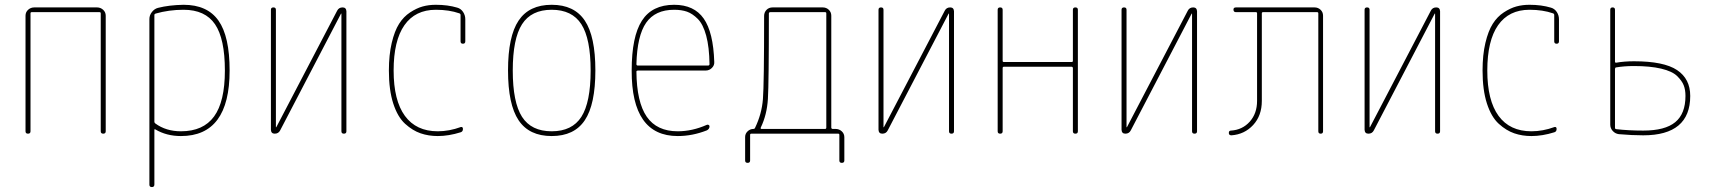

<svg xmlns="http://www.w3.org/2000/svg" viewBox="-20 -550 7040 790"><path d="M85 -9.8V-485.4Q85 -500 95.7 -509.8Q106.4 -519.5 121.1 -519.5H378.9Q393.6 -519.5 404.3 -509.8Q415 -500 415 -485.4V-9.8Q415 0 404.8 0Q394.5 0 394.5 -9.8V-495.1Q394.5 -500 389.6 -500H110.4Q105.5 -500 105.5 -495.1V-9.8Q105.5 0 95.2 0Q85 0 85 -9.8Z M615.2 -488.3V-48.8Q615.2 -44.9 619.1 -42Q663.1 -9.8 724.6 -9.8Q816.4 -9.8 860.8 -70.8Q905.3 -131.8 905.3 -259.8Q905.3 -390.6 864.7 -450.2Q824.2 -509.8 735.4 -509.8Q674.8 -509.8 620.1 -494.1Q615.2 -492.2 615.2 -488.3ZM594.7 210V-471.7Q594.7 -487.3 605 -500.5Q615.2 -513.7 629.9 -517.6Q675.8 -529.3 735.4 -530.3Q833 -530.3 878.9 -465.3Q924.8 -400.4 924.8 -259.8Q924.8 9.8 724.6 9.8Q665 9.8 619.1 -17.6Q615.2 -19.5 615.2 -15.6V209Q615.2 219.7 605 219.7Q594.7 219.7 594.7 210Z M1110.4 0Q1095.7 0 1094.7 -15.6V-509.8Q1094.7 -519.5 1105 -519.5Q1115.2 -519.5 1115.2 -509.8V-27.3Q1115.2 -26.4 1116.2 -26.4Q1117.2 -26.4 1117.2 -27.3L1367.2 -505.9Q1374 -519.5 1389.6 -519.5Q1404.3 -519.5 1405.3 -503.9V-9.8Q1405.3 0 1395 0Q1384.8 0 1384.8 -9.8V-493.2Q1384.8 -494.1 1383.8 -494.1Q1382.8 -494.1 1382.8 -493.2L1132.8 -13.7Q1126 0 1110.4 0Z M1781.2 9.8Q1743.2 9.8 1710.4 -1.5Q1677.7 -12.7 1647 -40.5Q1616.2 -68.4 1598.1 -124Q1580.1 -179.7 1580.1 -259.8Q1580.1 -324.2 1591.8 -373.5Q1603.5 -422.9 1622.1 -452.1Q1640.6 -481.4 1667.5 -499Q1694.3 -516.6 1719.2 -523.4Q1744.1 -530.3 1773.4 -530.3Q1822.3 -530.3 1861.3 -518.6Q1876 -514.6 1885.3 -501Q1894.5 -487.3 1894.5 -470.7V-379.9Q1894.5 -370.1 1884.8 -370.1Q1875 -370.1 1875 -379.9V-488.3Q1875 -493.2 1870.1 -495.1Q1828.1 -509.8 1773.4 -509.8Q1688.5 -509.8 1644 -446.3Q1599.6 -382.8 1599.6 -259.8Q1599.6 -136.7 1646 -73.2Q1692.4 -9.8 1781.2 -9.8Q1828.1 -9.8 1876 -27.3Q1879.9 -28.3 1882.3 -26.4Q1884.8 -24.4 1884.8 -19.5Q1884.8 -8.8 1876 -5.9Q1826.2 9.8 1781.2 9.8Z M2372.1 -450.2Q2334 -509.8 2250 -509.8Q2166 -509.8 2127.9 -450.2Q2089.8 -390.6 2089.8 -259.8Q2089.8 -128.9 2127.9 -69.3Q2166 -9.8 2250 -9.8Q2334 -9.8 2372.1 -69.3Q2410.2 -128.9 2410.2 -259.8Q2410.2 -390.6 2372.1 -450.2ZM2386.2 -55.2Q2342.8 9.8 2250 9.8Q2157.2 9.8 2113.8 -55.2Q2070.3 -120.1 2070.3 -260.3Q2070.3 -400.4 2113.8 -465.3Q2157.2 -530.3 2250 -530.3Q2342.8 -530.3 2386.2 -465.3Q2429.7 -400.4 2429.7 -260.3Q2429.7 -120.1 2386.2 -55.2Z M2753.9 -509.8Q2675.8 -509.8 2638.7 -456.5Q2601.6 -403.3 2598.6 -286.1Q2598.6 -280.3 2604.5 -280.3H2893.6Q2898.4 -280.3 2899.4 -285.2Q2898.4 -356.4 2885.7 -403.3Q2873 -450.2 2851.1 -472.2Q2829.1 -494.1 2806.6 -502Q2784.2 -509.8 2753.9 -509.8ZM2768.6 9.8Q2578.1 9.8 2579.1 -259.8Q2579.1 -399.4 2621.1 -464.8Q2663.1 -530.3 2753.9 -530.3Q2835.9 -530.3 2875.5 -473.6Q2915 -417 2918.9 -294.9Q2919.9 -281.2 2909.2 -270.5Q2898.4 -259.8 2883.8 -259.8H2604.5Q2599.6 -259.8 2598.6 -255.9Q2599.6 -129.9 2641.1 -69.8Q2682.6 -9.8 2768.6 -9.8Q2828.1 -9.8 2887.7 -36.1Q2891.6 -38.1 2895.5 -36.1Q2899.4 -34.2 2899.4 -30.3Q2899.4 -19.5 2888.7 -13.7Q2829.1 9.8 2768.6 9.8Z M3110.4 -25.4Q3108.4 -20.5 3112.3 -19.5H3375Q3379.9 -19.5 3379.9 -25.4V-495.1Q3379.9 -500 3375 -500H3149.4Q3144.5 -500 3143.6 -495.1Q3143.6 -208 3139.6 -143.1Q3135.7 -78.1 3110.4 -25.4ZM3045.9 110.4V13.7Q3045.9 0 3056.2 -9.8Q3066.4 -19.5 3080.1 -19.5Q3085 -19.5 3086.9 -24.4Q3114.3 -81.1 3119.1 -142.1Q3124 -203.1 3124 -484.4Q3124 -499 3133.8 -509.3Q3143.6 -519.5 3159.2 -519.5H3365.2Q3379.9 -519.5 3390.1 -509.8Q3400.4 -500 3400.4 -485.4V-25.4Q3400.4 -20.5 3405.3 -19.5H3418Q3432.6 -19.5 3443.4 -9.8Q3454.1 0 3454.1 14.6V110.4Q3454.1 120.1 3443.8 120.1Q3433.6 120.1 3433.6 110.4V4.9Q3433.6 0 3428.7 0H3071.3Q3066.4 0 3066.4 4.9V110.4Q3066.4 120.1 3056.2 120.1Q3045.9 120.1 3045.9 110.4Z M3610.4 0Q3595.7 0 3594.7 -15.6V-509.8Q3594.7 -519.5 3605 -519.5Q3615.2 -519.5 3615.2 -509.8V-27.3Q3615.2 -26.4 3616.2 -26.4Q3617.2 -26.4 3617.2 -27.3L3867.2 -505.9Q3874 -519.5 3889.6 -519.5Q3904.3 -519.5 3905.3 -503.9V-9.8Q3905.3 0 3895 0Q3884.8 0 3884.8 -9.8V-493.2Q3884.8 -494.1 3883.8 -494.1Q3882.8 -494.1 3882.8 -493.2L3632.8 -13.7Q3626 0 3610.4 0Z M4085 -9.8V-509.8Q4085 -519.5 4095.2 -519.5Q4105.5 -519.5 4105.5 -509.8V-299.8Q4105.5 -294.9 4110.4 -294.9H4389.6Q4394.5 -294.9 4394.5 -299.8V-509.8Q4394.5 -519.5 4404.8 -519.5Q4415 -519.5 4415 -509.8V-9.8Q4415 0 4404.8 0Q4394.5 0 4394.5 -9.8V-269.5Q4394.5 -274.4 4389.6 -275.4H4110.4Q4105.5 -275.4 4105.5 -269.5V-9.8Q4105.5 0 4095.2 0Q4085 0 4085 -9.8Z M4610.4 0Q4595.7 0 4594.7 -15.6V-509.8Q4594.7 -519.5 4605 -519.5Q4615.2 -519.5 4615.2 -509.8V-27.3Q4615.2 -26.4 4616.2 -26.4Q4617.2 -26.4 4617.2 -27.3L4867.2 -505.9Q4874 -519.5 4889.6 -519.5Q4904.3 -519.5 4905.3 -503.9V-9.8Q4905.3 0 4895 0Q4884.8 0 4884.8 -9.8V-493.2Q4884.8 -494.1 4883.8 -494.1Q4882.8 -494.1 4882.8 -493.2L4632.8 -13.7Q4626 0 4610.4 0Z M5046.9 6.8Q5036.1 6.8 5036.1 -2.9Q5036.1 -12.7 5044.9 -12.7Q5091.8 -15.6 5122.1 -49.3Q5152.3 -83 5152.3 -134.8V-495.1Q5152.3 -500 5147.5 -500H5065.4Q5055.7 -500 5055.2 -509.8Q5054.7 -519.5 5065.4 -519.5H5388.7Q5403.3 -519.5 5413.6 -509.8Q5423.8 -500 5423.8 -485.4V-9.8Q5423.8 0 5414.1 0Q5404.3 0 5404.3 -9.8V-495.1Q5404.3 -500 5399.4 -500H5176.8Q5171.9 -500 5171.9 -495.1V-134.8Q5171.9 -74.2 5136.2 -35.6Q5100.6 2.9 5046.9 6.8Z M5610.4 0Q5595.7 0 5594.7 -15.6V-509.8Q5594.7 -519.5 5605 -519.5Q5615.2 -519.5 5615.2 -509.8V-27.3Q5615.2 -26.4 5616.2 -26.4Q5617.2 -26.4 5617.2 -27.3L5867.2 -505.9Q5874 -519.5 5889.6 -519.5Q5904.3 -519.5 5905.3 -503.9V-9.8Q5905.3 0 5895 0Q5884.8 0 5884.8 -9.8V-493.2Q5884.8 -494.1 5883.8 -494.1Q5882.8 -494.1 5882.8 -493.2L5632.8 -13.7Q5626 0 5610.4 0Z M6281.2 9.8Q6243.2 9.8 6210.4 -1.5Q6177.7 -12.7 6147 -40.5Q6116.2 -68.4 6098.1 -124Q6080.1 -179.7 6080.1 -259.8Q6080.1 -324.2 6091.8 -373.5Q6103.5 -422.9 6122.1 -452.1Q6140.6 -481.4 6167.5 -499Q6194.3 -516.6 6219.2 -523.4Q6244.1 -530.3 6273.4 -530.3Q6322.3 -530.3 6361.3 -518.6Q6376 -514.6 6385.3 -501Q6394.5 -487.3 6394.5 -470.7V-379.9Q6394.5 -370.1 6384.8 -370.1Q6375 -370.1 6375 -379.9V-488.3Q6375 -493.2 6370.1 -495.1Q6328.1 -509.8 6273.4 -509.8Q6188.5 -509.8 6144 -446.3Q6099.6 -382.8 6099.6 -259.8Q6099.6 -136.7 6146 -73.2Q6192.4 -9.8 6281.2 -9.8Q6328.1 -9.8 6376 -27.3Q6379.9 -28.3 6382.3 -26.4Q6384.8 -24.4 6384.8 -19.5Q6384.8 -8.8 6376 -5.9Q6326.2 9.8 6281.2 9.8Z M6625 -265.6V-24.4Q6625 -19.5 6629.9 -18.6Q6680.7 -12.7 6741.2 -12.7Q6831.1 -12.7 6873 -47.4Q6915 -82 6915 -155.3Q6915 -180.7 6907.7 -199.2Q6900.4 -217.8 6880.4 -237.3Q6860.4 -256.8 6814.9 -267.6Q6769.5 -278.3 6703.1 -278.3Q6662.1 -278.3 6628.9 -272.5Q6625 -271.5 6625 -265.6ZM6640.6 2Q6626 0 6615.7 -11.2Q6605.5 -22.5 6605.5 -37.1V-509.8Q6605.5 -519.5 6615.2 -519.5Q6625 -519.5 6625 -509.8V-295.9Q6625 -292 6629.9 -292Q6663.1 -297.9 6703.1 -297.9Q6826.2 -297.9 6880.4 -261.7Q6934.6 -225.6 6934.6 -155.3Q6934.6 6.8 6741.2 6.8Q6695.3 6.8 6640.6 2Z"/></svg>

Font: Rounded-X Mgen+ 1mn thin
Style: Regular
Weight: 100
Designer: [Source Han Sans]
Ryoko NISHIZUKA  (kana & ideographs); Paul D. Hunt (Latin, Greek & Cyrillic); Wenlong ZHANG  (bopomofo
Version: Version 1.059.20150602